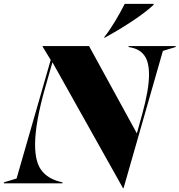

<svg xmlns="http://www.w3.org/2000/svg" viewBox="-76 -951 931 996"><path d="M-56 -5 10 -25 187 -640 145 -709V-712H386L634 -259L662 -360Q697 -487 697 -564Q697 -630 673 -663Q649 -696 602 -705L591 -707V-712H835V-707L769 -687L565 25H562L196 -628L160 -502Q106 -314 106 -201Q106 -111 139 -67.5Q172 -24 236 -8L248 -5V0H-56ZM571 -931H721V-926Q679 -887 609.5 -841Q540 -795 468 -756H463Q491 -791 520 -839Q549 -887 571 -931Z"/></svg>

Font: Nyght Serif Dark Italic
Style: Regular
Weight: 800
Italic angle: -16°
Designer: Maksym Kobuzan
Version: Version 0.400